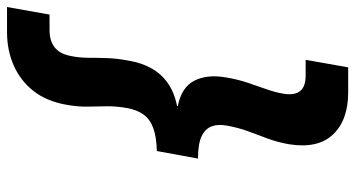

<svg xmlns="http://www.w3.org/2000/svg" viewBox="-258 -594 1035 560"><g transform="rotate(-90 260.0 -313.5)"><path d="M271 184Q190 184 148 139.5Q106 95 120 10Q126 -23 136.5 -51Q147 -79 157.5 -107.5Q168 -136 174 -169Q179 -195 172 -214Q165 -233 143 -243.5Q121 -254 78 -254L100 -374Q141 -375 167 -384.5Q193 -394 206.5 -413Q220 -432 225 -459Q231 -492 230.5 -520Q230 -548 229.5 -576.5Q229 -605 235 -638Q245 -695 274.5 -733Q304 -771 348.5 -791Q393 -811 447 -811H520L498 -687H453Q431 -687 415.5 -680Q400 -673 390.5 -659.5Q381 -646 377 -624Q372 -600 372 -574Q372 -548 371 -518.5Q370 -489 363 -453Q357 -418 341 -389.5Q325 -361 298 -342Q271 -323 231 -315V-313Q286 -302 305 -265Q324 -228 315 -174Q309 -138 299 -108.5Q289 -79 280 -53.5Q271 -28 267 -4Q262 28 275 44Q288 60 321 60H366L344 184Z"/></g></svg>

Font: DM Sans 9pt Black
Style: Italic
Weight: 900
Italic angle: -10°
Version: Version 4.004;gftools[0.9.30]